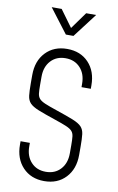

<svg xmlns="http://www.w3.org/2000/svg" viewBox="-107 -1047 688 1119"><g transform="rotate(10 237.0 -487.0)"><path d="M237 16Q158.5 16 110.2 -35Q62 -86 62 -169V-189H117V-169Q117 -110.5 150 -74.8Q183 -39 237 -39Q291 -39 324 -74.8Q357 -110.5 357 -169V-218Q357 -250.5 354.8 -269.5Q352.5 -288.5 342 -300.2Q331.5 -312 306.8 -322.5Q282 -333 237 -348Q171.5 -370 135.5 -384.5Q99.5 -399 84 -415.5Q68.5 -432 65.2 -459Q62 -486 62 -533V-581Q62 -664.5 110.2 -715.2Q158.5 -766 237 -766Q316 -766 364 -715.2Q412 -664.5 412 -581V-561H357V-581Q357 -639.5 324 -675.2Q291 -711 237 -711Q183 -711 150 -675.2Q117 -639.5 117 -581V-533Q117 -500.5 119.2 -481.5Q121.5 -462.5 132 -450.8Q142.5 -439 167.2 -428.5Q192 -418 237 -403Q302.5 -381 338.5 -366.5Q374.5 -352 390 -335.5Q405.5 -319 408.8 -292.2Q412 -265.5 412 -218V-169Q412 -86 364 -35Q316 16 237 16ZM214 -847 105 -990H164L237 -890L309 -990H368L259 -847Z"/></g></svg>

Font: Mohave Light
Style: Regular
Weight: 300
Designer: Gumpita Rahayu
Foundry: Tokotype
Version: Version 2.003